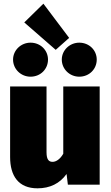

<svg xmlns="http://www.w3.org/2000/svg" viewBox="-20 -1004 604 1044"><path d="M216 -984 112 -882 283 -733 356 -798ZM146 -772C94 -772 51 -731 51 -680C51 -628 94 -587 146 -587C200 -587 241 -628 241 -680C241 -731 200 -772 146 -772ZM411 -772C359 -772 316 -731 316 -680C316 -628 359 -587 411 -587C465 -587 506 -628 506 -680C506 -731 465 -772 411 -772ZM522 -534H324V-168C306 -137 284 -124 266 -124C247 -124 233 -134 233 -176V-534H35V-150C35 -48 80 20 184 20C251 20 305 -6 342 -58L349 0H522Z"/></svg>

Font: Fira Sans Heavy
Style: Regular
Weight: 900
Designer: bBox Type GmbH & Carrois Corporate GbR & Edenspiekermann AG
Foundry: bBox Type GmbH & Carrois Corporate GbR & Edenspiekermann AG
Version: Version 4.300;PS 004.300;hotconv 1.0.88;makeotf.lib2.5.64775